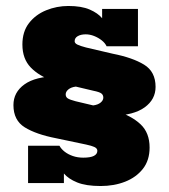

<svg xmlns="http://www.w3.org/2000/svg" viewBox="-20 -613 566 643"><path d="M317 10Q268 10 238.5 -2Q209 -14 194 -32V0H74V-125H179Q185 -114 196.5 -105Q208 -96 224 -90.5Q240 -85 259 -85Q283 -85 294.5 -91Q306 -97 306 -108Q306 -116 296.5 -120.5Q287 -125 268 -129L168 -150Q101 -163 63 -186.5Q25 -210 25 -261Q25 -304 62 -330.5Q99 -357 172 -358L160 -341Q111 -358 83 -387Q55 -416 55 -464Q55 -507 77 -535.5Q99 -564 134.5 -578.5Q170 -593 209 -593Q253 -593 280.5 -581Q308 -569 322 -552V-583H442V-458H337Q332 -469 320.5 -478Q309 -487 295 -492.5Q281 -498 267 -498Q251 -498 240.5 -492Q230 -486 230 -475Q230 -468 239.5 -463.5Q249 -459 268 -454L358 -433Q424 -420 462.5 -396.5Q501 -373 501 -322Q501 -280 464.5 -253.5Q428 -227 357 -225L367 -242Q421 -225 451 -196.5Q481 -168 481 -119Q481 -76 458.5 -47.5Q436 -19 399 -4.5Q362 10 317 10ZM292 -260Q308 -262 317 -269.5Q326 -277 326 -286Q326 -295 319.5 -300Q313 -305 293 -309L234 -323Q218 -321 209 -313.5Q200 -306 200 -297Q200 -288 207 -283.5Q214 -279 233 -274Z"/></svg>

Font: Rokkitt SemiBold Black
Style: Regular
Weight: 900
Version: Version 3.103